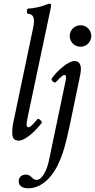

<svg xmlns="http://www.w3.org/2000/svg" viewBox="-20 -745 512 1035"><path d="M81 13C119 13 176 -44 205 -83C209 -89 189 -109 182 -103C158 -74 143 -59 134 -59C121 -59 120 -74 130 -117L254 -704C257 -720 256 -725 247 -725C244 -725 238 -724 229 -720C204 -709 158 -699 132 -699C123 -699 122 -670 132 -670C153 -670 163 -657 163 -631C163 -622 162 -611 158 -592L55 -100C48 -71 46 -49 46 -31C46 1 57 13 81 13ZM414 -493C446 -493 472 -519 472 -551C472 -583 446 -609 414 -609C382 -609 356 -583 356 -551C356 -519 382 -493 414 -493ZM133 270C173 270 215 251 254 204C313 131 335 27 356 -69L406 -310C413 -342 416 -359 416 -373C416 -401 404 -416 383 -416C344 -416 285 -359 259 -322C253 -313 273 -294 281 -302C305 -328 319 -341 328 -341C333 -341 336 -336 336 -330C336 -323 335 -317 334 -311L243 124C234 166 210 225 176 225C169 225 160 221 150 210C140 200 131 196 120 196C103 196 81 205 81 232C81 256 99 270 133 270Z"/></svg>

Font: Junicode Two Beta SemiCondensed Medium
Style: Italic
Weight: 500
Width: 4
Italic angle: -10°
Version: Version 1.063